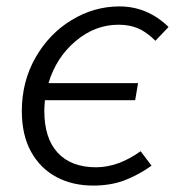

<svg xmlns="http://www.w3.org/2000/svg" viewBox="-20 -565 549 598"><path d="M48 -219Q48 -311 90.5 -385.5Q133 -460 203 -502.5Q273 -545 352 -545Q439 -545 505 -481L464 -438Q437 -465 410.5 -476.5Q384 -488 349 -488Q276 -488 215.5 -437Q155 -386 131 -306H410L401 -253H120Q118 -233 118 -220Q118 -134 160 -89Q202 -44 279 -44Q348 -44 418 -94L452 -49Q413 -21 369.5 -4Q326 13 270 13Q206 13 156 -13.5Q106 -40 77 -92Q48 -144 48 -219Z"/></svg>

Font: Nebula Sans Book
Style: Regular
Weight: 400
Italic angle: -9°
Designer: Paul D. Hunt for Adobe (as Source Sans)
Foundry: Nebula Entertainment & Broadcasting LLC
Version: Version 1.010